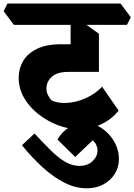

<svg xmlns="http://www.w3.org/2000/svg" viewBox="-76 -674 736 1051"><path d="M356.5 33.5Q301 33.5 243.1 12Q185.2 -9.5 135.9 -47.8Q86.5 -86 56.4 -137.4Q26.2 -188.8 26.2 -248.5Q26.2 -297.2 50.1 -339Q74 -380.8 125.5 -406.2Q177 -431.8 259.8 -431.8H381.8L465.5 -280.5H298.8Q236.8 -280.5 207.5 -253.6Q178.2 -226.8 178.2 -189.5Q178.2 -171.5 185.5 -155.5Q192.8 -139.5 206.2 -124.5Q235.5 -111 272.4 -110.4Q309.2 -109.8 348.1 -120.4Q387 -131 422 -151.4Q457 -171.8 482.8 -199.5L573.5 -68.5Q541.5 -29.5 503.4 -7.1Q465.2 15.2 427.1 24.4Q389 33.5 356.5 33.5ZM465.5 -280.8 310.5 -322.5V-589.8L361 -563.8L465.5 -489.5ZM0 -538 -56.2 -612.8 -35.2 -654.5H583.8L640 -579.8L619 -538Z M398.2 356.8Q339 356.8 279.5 327.4Q220 298 160.8 244.9Q101.5 191.8 44 121L112.8 56.8Q162.8 110.5 203.4 150.5Q244 190.5 281.5 212.2Q319 234 358.2 234Q403.8 234 430.8 208Q457.8 182 457.8 149.5Q457.8 134.5 451.2 120Q444.8 105.5 431.5 94L335.8 185.2L238.5 89.8Q263 47.2 302.9 22.8Q342.8 -1.8 387.2 -1.8Q425 -1.8 458.6 15Q492.2 31.8 518.5 59.6Q544.8 87.5 559.9 122.9Q575 158.2 575 195.5Q575 241.8 552 278.1Q529 314.5 489.4 335.6Q449.8 356.8 398.2 356.8Z"/></svg>

Font: Eczar
Style: Regular
Weight: 400
Designer: Vaibhav Singh
Foundry: Rosetta Type Foundry
Version: Version 2.000